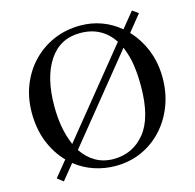

<svg xmlns="http://www.w3.org/2000/svg" viewBox="-103 -790 934 919"><g transform="rotate(-15 363.5 -330.0)"><path d="M371.1 -677.7Q426.3 -677.7 476.1 -659.4Q525.9 -641.1 566.4 -606.4L628.9 -683.1L658.2 -662.1L592.8 -581.5Q636.2 -536.1 661.9 -472.9Q687.5 -409.7 687.5 -335Q687.5 -259.8 662.8 -196Q638.2 -132.3 594.2 -84.7Q550.3 -37.1 491 -10.7Q431.6 15.6 362.3 15.6Q307.6 15.6 256.6 -1.5Q205.6 -18.6 163.6 -52.2L102.5 22.9L73.2 0L136.2 -77.1Q90.8 -123.5 64.9 -188.5Q39.1 -253.4 39.1 -333Q39.1 -407.2 64.2 -470.2Q89.4 -533.2 134.5 -579.8Q179.7 -626.5 240 -652.1Q300.3 -677.7 371.1 -677.7ZM360.4 -643.1Q260.7 -643.1 206.1 -560.8Q151.4 -478.5 151.4 -335.9Q151.4 -281.7 159.7 -234.1Q168 -186.5 187.5 -140.1L525.4 -556.2Q497.6 -598.6 456.5 -620.8Q415.5 -643.1 360.4 -643.1ZM361.3 -19Q456.5 -19 516.6 -92.5Q576.7 -166 577.1 -322.3Q577.1 -379.4 570.3 -426.5Q563.5 -473.6 543.9 -521.5L206.1 -105Q233.4 -64 272.5 -41.5Q311.5 -19 361.3 -19Z"/></g></svg>

Font: BabelStone Englisc
Style: Regular
Weight: 400
Designer: Andrew West
Foundry: BabelStone
Version: Version 1.000 June 24, 2023